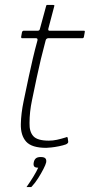

<svg xmlns="http://www.w3.org/2000/svg" viewBox="-20 -596 362 774"><path d="M166 0Q108 0 85.5 -25Q63 -50 64 -96Q65 -139 75 -187Q85 -235 96 -287Q104 -324 112.5 -360.5Q121 -397 131 -433Q133 -442 125 -442H68Q67 -442 66 -444Q65 -446 65 -446L69 -468Q69 -468 71 -470Q73 -472 74 -472H131Q135 -472 137.5 -473.5Q140 -475 141 -480L166 -572Q167 -576 169 -576H195Q197 -576 198.5 -575Q200 -574 199 -572L175 -481Q174 -477 175 -474.5Q176 -472 180 -472H319Q321 -472 321.5 -471Q322 -470 322 -468L318 -446Q318 -446 316.5 -444Q315 -442 313 -442H174Q172 -442 168.5 -440Q165 -438 164 -433Q154 -396 145 -358.5Q136 -321 128 -283Q119 -239 109 -192Q99 -145 99 -100Q98 -65 114.5 -47Q131 -29 177 -29Q193 -29 209.5 -32.5Q226 -36 245 -42Q249 -44 250.5 -43.5Q252 -43 253 -40L255 -25Q256 -19 246 -14Q235 -10 218 -6.5Q201 -3 186 -1.5Q171 0 166 0ZM166 59Q164 68 155 85.5Q146 103 134 122Q122 141 109 155Q106 158 106 158Q105 158 98 158Q91 158 87 158Q88 157 88 156.5Q88 156 91 152Q101 138 114 117Q127 96 134 80Q121 80 117.5 74.5Q114 69 116 59Q118 48 124.5 42.5Q131 37 144 37Q158 37 163 42.5Q168 48 166 59Z"/></svg>

Font: Glory Thin
Style: Italic
Weight: 100
Italic angle: -12°
Designer: Robert Leuschke
Foundry: Robert Leuschke
Version: Version 1.011